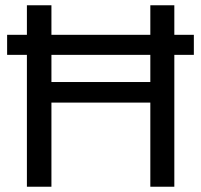

<svg xmlns="http://www.w3.org/2000/svg" viewBox="-20 -708 762 728"><path d="M641 0H550V-319H175V0H82V-500H7V-576H82V-688H175V-576H550V-688H641V-576H715V-500H641ZM175 -397H550V-500H175Z"/></svg>

Font: Libra Sans
Style: Regular
Weight: 400
Foundry: Context Ltd
Version: Version 1.002